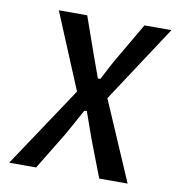

<svg xmlns="http://www.w3.org/2000/svg" viewBox="-75 -717 719 779"><g transform="rotate(10 284.5 -327.0)"><path d="M125 -5 217 -156C236 -190 255 -223 276 -263L279 -266H289V-263C303 -223 315 -190 327 -156L385 -5H502L361 -332L569 -649H458L375 -507C357 -477 341 -446 321 -407L319 -404H309L308 -407C294 -446 283 -477 272 -507L222 -649H105L235 -337L14 -5Z"/></g></svg>

Font: Falling Sky
Style: LightObl
Weight: 400
Designer: Paul D. Hunt
Foundry: Adobe Systems Incorporated
Version: Version 1.02